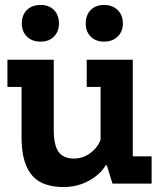

<svg xmlns="http://www.w3.org/2000/svg" viewBox="-20 -741 640 775"><path d="M330 -500H516V-152Q516 -131 516 -110H592V0H434L411 -74H407Q384 -36 338 -11Q292 14 236 14Q198 14 166.5 4Q135 -6 113 -29Q91 -52 79 -91Q67 -130 67 -189V-390H10V-500H197V-216Q197 -155 216.5 -128Q236 -101 278 -101Q315 -101 344.5 -123Q374 -145 386 -177V-390H330ZM68 -646Q68 -680 88.5 -700.5Q109 -721 144 -721Q178 -721 198 -700.5Q218 -680 218 -646Q218 -614 198 -593.5Q178 -573 144 -573Q109 -573 88.5 -593.5Q68 -614 68 -646ZM326 -646Q326 -680 346 -700.5Q366 -721 400 -721Q434 -721 455 -700.5Q476 -680 476 -646Q476 -614 455 -593.5Q434 -573 400 -573Q366 -573 346 -593.5Q326 -614 326 -646Z"/></svg>

Font: PT Mono
Style: Bold
Weight: 700
Monospace: yes
Designer: A.Korolkova, I.Chaeva
Foundry: ParaType Ltd
Version: Version 1.000 OFL